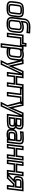

<svg xmlns="http://www.w3.org/2000/svg" viewBox="2548 -3316 991 6128"><g transform="rotate(90 3044.0 -252.5)"><path d="M534 -321C538 -355 537 -386 532 -410C521 -457 501 -489 451 -504C401 -520 373 -519 310 -519C247 -519 219 -520 166 -504C89 -482 49 -410 38 -321L17 -153C8 -78 21 -17 74 9C126 35 166 35 242 35C303 35 335 35 386 21C462 0 503 -66 513 -153L534 -321ZM484 -321 463 -153C454 -77 432 -42 378 -27C334 -15 310 -15 248 -15C172 -15 144 -15 101 -36C66 -53 59 -86 67 -153L88 -321C98 -400 120 -441 175 -457C220 -469 241 -469 304 -469C367 -469 388 -469 430 -457C466 -446 474 -433 483 -394C487 -374 488 -351 484 -321ZM370 -140C365 -103 361 -91 345 -84C318 -73 304 -74 256 -74C208 -74 193 -73 169 -84C154 -91 153 -103 158 -140L182 -336C187 -377 193 -392 204 -397C219 -406 247 -410 297 -410C346 -410 374 -406 387 -397C396 -392 399 -377 394 -336L370 -140ZM420 -140 444 -336C450 -385 442 -425 417 -441C397 -454 356 -460 303 -460C250 -460 208 -454 184 -441C156 -425 138 -385 132 -336L108 -140C102 -97 107 -56 143 -39C177 -23 203 -24 249 -24C296 -24 322 -23 359 -39C400 -56 414 -97 420 -140Z M847 -519C806 -519 748 -507 704 -491L708 -529C714 -572 722 -590 737 -598C755 -609 785 -614 835 -614C881 -614 938 -610 1007 -601L1035 -598L1038 -626L1047 -694L1050 -717L1027 -719C959 -725 903 -728 862 -728C835 -728 811 -727 790 -725C677 -716 585 -657 569 -527L524 -156C516 -98 529 -43 556 -14C594 29 669 35 743 35C813 35 856 30 909 7C968 -19 1002 -81 1012 -156L1034 -340C1050 -465 973 -519 847 -519ZM841 -469C952 -469 996 -438 984 -340L962 -156C954 -91 934 -57 894 -39C848 -18 816 -15 749 -15C677 -15 622 -19 595 -49C576 -71 568 -106 574 -156L619 -527C632 -631 688 -667 789 -676C808 -677 830 -678 856 -678C891 -678 937 -676 994 -671L992 -654C933 -661 883 -664 841 -664C787 -664 742 -656 716 -641C685 -623 665 -581 658 -529L649 -452L643 -405L685 -431C716 -450 791 -469 841 -469ZM812 -401C889 -401 902 -396 895 -339L872 -151C867 -111 860 -95 848 -88C833 -79 806 -74 759 -74C711 -74 685 -79 671 -88C661 -96 657 -112 662 -151L688 -363C713 -385 765 -401 812 -401ZM818 -451C759 -451 679 -424 646 -387L640 -380L639 -372L612 -151C606 -104 615 -64 639 -47C660 -31 701 -24 752 -24C804 -24 846 -31 870 -46C898 -63 916 -103 922 -151L945 -339C956 -431 904 -451 818 -451Z M1452 -418 1471 -576 1474 -601H1449H1379H1354L1351 -576L1343 -509H1112H1087L1084 -484L1025 0L1021 25H1046H1136H1161L1165 0L1213 -393H1424H1449L1452 -418ZM1405 -443H1194H1169L1166 -418L1118 -25H1078L1131 -459H1362H1387L1390 -484L1398 -551H1418L1405 -443Z M1622 35C1649 35 1673 34 1693 32C1800 23 1881 -37 1896 -158L1920 -357C1926 -400 1911 -442 1882 -472C1852 -503 1797 -519 1729 -519C1671 -519 1622 -511 1586 -495L1588 -509H1563H1473H1448L1445 -484L1361 198L1358 223H1383H1473H1498L1501 198L1523 18C1554 30 1593 35 1622 35ZM1753 -147C1748 -111 1741 -97 1729 -90C1713 -81 1685 -76 1638 -76C1591 -76 1563 -81 1549 -90C1538 -97 1534 -111 1539 -147L1560 -325C1565 -366 1573 -382 1585 -390C1601 -399 1629 -404 1677 -404C1724 -404 1751 -399 1765 -389C1776 -382 1779 -366 1774 -325L1753 -147ZM1521 -373C1516 -358 1513 -342 1510 -325L1489 -147C1487 -132 1487 -117 1488 -104L1479 -31L1454 173H1414L1492 -459H1532L1529 -432L1521 -373ZM1803 -147 1824 -325C1830 -374 1822 -415 1797 -432C1775 -447 1735 -454 1683 -454C1644 -454 1611 -450 1586 -441C1602 -460 1643 -469 1723 -469C1784 -469 1821 -458 1844 -435C1867 -411 1874 -389 1870 -357L1846 -158C1834 -61 1786 -26 1694 -17C1676 -16 1655 -15 1628 -15C1584 -15 1535 -23 1528 -42C1551 -31 1587 -26 1632 -26C1683 -26 1725 -33 1750 -47C1778 -63 1797 -102 1803 -147Z M2355 -509H2264H2246L2238 -491L2098 -169L2027 -492L2023 -509H2005H1907H1871L1879 -475L2004 7L1912 189L1895 223H1931H2025H2043L2051 206L2374 -476L2390 -509H2355ZM2314 -459 2014 173H1974L2053 16L2057 7L2055 -2L1937 -459H1981L2065 -81L2081 -9L2112 -82L2276 -459H2314Z M2747 0 2806 -484 2809 -509H2784H2694H2669L2666 -484L2644 -308H2456L2478 -484L2481 -509H2456H2366H2341L2338 -484L2279 0L2275 25H2300H2390H2415L2419 0L2442 -192H2630L2607 0L2603 25H2628H2718H2743L2747 0ZM2700 -25H2660L2683 -217L2686 -242H2661H2423H2398L2395 -217L2372 -25H2332L2385 -459H2425L2403 -283L2400 -258H2425H2663H2688L2691 -283L2713 -459H2753L2700 -25Z M3296 -418 3304 -484 3307 -509H3282H2813H2788L2785 -484L2777 -418L2774 -393H2799H2964L2916 0L2912 25H2937H3027H3052L3056 0L3104 -393H3268H3293L3296 -418ZM3249 -443H3085H3060L3057 -418L3009 -25H2969L3017 -418L3020 -443H2995H2830L2832 -459H3251L3249 -443Z M3687 -509H3596H3578L3570 -491L3430 -169L3359 -492L3355 -509H3337H3239H3203L3211 -475L3336 7L3244 189L3227 223H3263H3357H3375L3383 206L3706 -476L3722 -509H3687ZM3646 -459 3346 173H3306L3385 16L3389 7L3387 -2L3269 -459H3313L3397 -81L3413 -9L3444 -82L3608 -459H3646Z M4109 -349 4111 -366C4117 -414 4113 -440 4089 -468C4057 -506 3985 -509 3916 -509H3704H3679L3676 -484L3617 0L3613 25H3638H3857C3939 25 4002 14 4039 -7C4079 -29 4105 -75 4111 -128L4115 -157C4120 -203 4100 -240 4059 -263C4085 -280 4104 -307 4109 -349ZM3899 -305H3794L3805 -397H3907C3946 -397 3964 -394 3971 -389C3976 -385 3977 -379 3974 -358V-352C3968 -306 3966 -305 3899 -305ZM3970 -131C3967 -111 3964 -105 3956 -100C3945 -94 3921 -90 3877 -90H3768L3781 -196H3895C3936 -196 3956 -192 3965 -185C3974 -178 3975 -174 3974 -163L3970 -131ZM4020 -131 4024 -163C4026 -186 4017 -211 4000 -225C3995 -229 3989 -232 3982 -235C4048 -223 4070 -200 4065 -157L4061 -128C4056 -85 4044 -64 4018 -49C3990 -33 3941 -25 3864 -25H3670L3723 -459H3910C3977 -459 4029 -457 4049 -434C4065 -415 4066 -407 4061 -366L4059 -349C4055 -310 4039 -298 4000 -288C4012 -303 4020 -323 4024 -352V-358C4028 -388 4022 -416 4005 -429C3990 -441 3956 -447 3913 -447H3786H3761L3758 -422L3741 -280L3738 -255H3763H3862L3917 -246C3912 -246 3906 -246 3901 -246H3762H3737L3734 -221L3714 -65L3711 -40H3736H3870C3919 -40 3957 -46 3978 -58C4000 -72 4016 -101 4020 -131Z M4543 0 4584 -342C4593 -408 4584 -459 4557 -484C4531 -508 4471 -519 4387 -519C4333 -519 4272 -516 4205 -510L4182 -508L4179 -485L4171 -419L4167 -391L4196 -394C4258 -402 4312 -406 4360 -406C4404 -406 4428 -402 4439 -395C4448 -390 4450 -384 4447 -363L4441 -311H4321C4249 -311 4193 -299 4161 -275C4129 -250 4107 -202 4100 -144C4092 -78 4102 -26 4131 -1C4158 23 4211 35 4280 35C4330 35 4372 28 4404 14L4402 25H4427H4514H4539L4543 0ZM4238 -141C4246 -208 4242 -205 4314 -205H4428L4414 -96C4411 -70 4361 -72 4308 -72H4290C4233 -72 4230 -78 4238 -141ZM4188 -141C4178 -64 4200 -22 4284 -22H4302C4325 -22 4358 -21 4388 -28C4369 -19 4337 -15 4286 -15C4222 -15 4186 -23 4166 -40C4149 -56 4143 -86 4150 -144C4156 -194 4168 -221 4189 -236C4210 -253 4249 -261 4315 -261H4460H4485L4488 -286L4497 -363C4501 -395 4491 -425 4469 -439C4450 -450 4414 -456 4366 -456C4324 -456 4276 -453 4224 -447L4226 -462C4283 -467 4335 -469 4381 -469C4460 -469 4503 -461 4520 -445C4537 -430 4542 -400 4534 -342L4496 -25H4459L4461 -46L4476 -171H4474L4481 -230L4484 -255H4459H4320C4230 -255 4199 -232 4188 -141Z M5044 0 5103 -484 5106 -509H5081H4991H4966L4963 -484L4941 -308H4753L4775 -484L4778 -509H4753H4663H4638L4635 -484L4576 0L4572 25H4597H4687H4712L4716 0L4739 -192H4927L4904 0L4900 25H4925H5015H5040L5044 0ZM4997 -25H4957L4980 -217L4983 -242H4958H4720H4695L4692 -217L4669 -25H4629L4682 -459H4722L4700 -283L4697 -258H4722H4960H4985L4988 -283L5010 -459H5050L4997 -25Z M5545 0 5604 -484 5607 -509H5582H5492H5467L5464 -484L5442 -308H5254L5276 -484L5279 -509H5254H5164H5139L5136 -484L5077 0L5073 25H5098H5188H5213L5217 0L5240 -192H5428L5405 0L5401 25H5426H5516H5541L5545 0ZM5498 -25H5458L5481 -217L5484 -242H5459H5221H5196L5193 -217L5170 -25H5130L5183 -459H5223L5201 -283L5198 -258H5223H5461H5486L5489 -283L5511 -459H5551L5498 -25Z M5680 16 5862 -169H5906L5886 0L5882 25H5907H5997H6022L6026 0L6085 -484L6088 -509H6063H5815C5746 -509 5692 -499 5663 -480C5631 -459 5610 -414 5604 -359L5597 -307C5589 -241 5629 -198 5702 -185L5528 -17L5485 25H5541H5660H5672L5680 16ZM5810 -397H5934L5920 -281H5775C5734 -281 5735 -278 5742 -337L5744 -351C5749 -397 5749 -397 5810 -397ZM5816 -447C5744 -447 5703 -428 5694 -351L5692 -337C5683 -268 5695 -231 5769 -231H5761C5670 -231 5641 -253 5647 -307L5654 -359C5659 -406 5669 -428 5687 -439C5707 -452 5744 -459 5809 -459H6032L5979 -25H5939L5959 -194L5962 -219H5937H5856H5845L5836 -210L5655 -25H5604L5774 -189L5818 -231H5939H5964L5967 -256L5987 -422L5990 -447H5965H5816Z"/></g></svg>

Font: Gamestation Display Outline
Style: Italic
Weight: 400
Designer: Jonas Hecksher
Foundry: Jonas Hecksher, Playtypeª, e-types AS
Version: Version 1.003